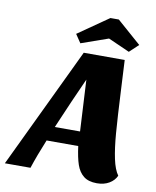

<svg xmlns="http://www.w3.org/2000/svg" viewBox="-155 -942 839 1034"><g transform="rotate(10 264.0 -424.5)"><path d="M446 20Q400 20 373.5 -1Q347 -22 334 -60Q321 -98 313 -160H140Q104 -73 80 0H-60L255 -660H479L487 -505Q495 -345 501.5 -263.5Q508 -182 520 -125.5Q532 -69 553 -40Q541 -13 513 3.5Q485 20 446 20ZM186 -274 171 -239H309L294 -520Q233 -385 186 -274ZM228 -707 197 -753 364 -869H410L542 -753L493 -707L376 -759Z"/></g></svg>

Font: Sansita ExtraBold Italic
Style: Regular
Weight: 800
Italic angle: -11°
Designer: Pablo Cosgaya
Foundry: Omnibus-Type
Version: Version 1.006